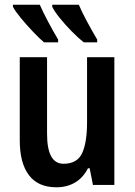

<svg xmlns="http://www.w3.org/2000/svg" viewBox="-20 -786 572 816"><path d="M466 -543V0H375L361 -71H354Q333 -30 298.5 -10Q264 10 220 10Q142 10 103 -41.5Q64 -93 64 -189V-543H180V-217Q180 -90 250 -90Q308 -90 329 -135Q350 -180 350 -267V-543ZM315 -766Q326 -739 348.5 -697Q371 -655 393 -618V-606H336Q312 -625 284.5 -653Q257 -681 234 -709.5Q211 -738 202 -757V-766ZM149 -766Q180 -697 227 -618V-606H167Q146 -624 119 -652.5Q92 -681 68.5 -709.5Q45 -738 35 -757V-766Z"/></svg>

Font: Noto Sans Condensed SemiBold
Style: Regular
Weight: 600
Width: 3
Designer: Monotype Design Team
Foundry: Monotype Imaging Inc.
Version: Version 2.013; ttfautohint (v1.8.4.7-5d5b)